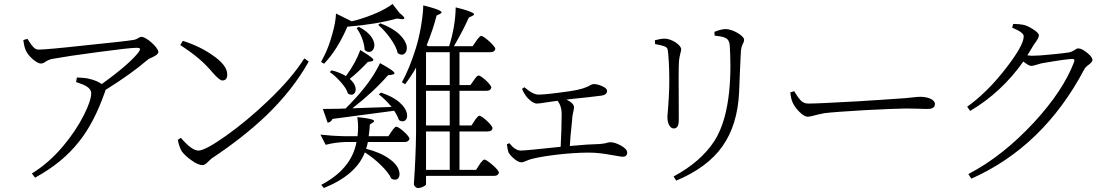

<svg xmlns="http://www.w3.org/2000/svg" viewBox="-20 -870 5549 964"><path d="M156 22C248 -28 321 -88 376 -158C427 -221 470 -304 506 -406C508 -410 509 -414 509 -418C597 -473 667 -523 720 -569C725 -573 733 -578 746 -583C765 -592 775 -600 775 -609C775 -632 714 -685 691 -685C686 -685 680 -683 673 -678C665 -673 658 -671 653 -670C624 -665 544 -656 415 -643C279 -628 199 -621 174 -621C164 -621 155 -625 147 -634C142 -639 134 -649 125 -664C122 -669 119 -672 118 -675L97 -669C97 -668 97 -666 98 -663C101 -640 106 -623 111 -614C124 -586 165 -551 185 -551C192 -551 200 -554 207 -559C217 -566 228 -571 241 -574C297 -584 375 -596 476 -609C580 -623 643 -630 665 -630C685 -630 688 -625 676 -608C646 -569 584 -515 491 -448C474 -460 452 -469 425 -475C413 -478 393 -480 366 -481L362 -458C387 -450 404 -443 415 -436C430 -427 438 -415 438 -402C438 -378 426 -342 402 -294C375 -240 340 -188 299 -139C250 -80 197 -34 140 1Z M997 -41C1005 -41 1015 -47 1027 -60C1034 -67 1039 -71 1042 -74C1152 -147 1244 -220 1319 -292C1406 -376 1477 -466 1530 -561L1508 -577C1467 -512 1407 -441 1326 -364C1256 -297 1185 -238 1113 -187C1044 -138 998 -114 976 -114C954 -114 925 -135 888 -178L873 -168C876 -147 883 -128 892 -111C903 -96 919 -81 940 -66C963 -49 982 -41 997 -41ZM1096 -466C1113 -466 1121 -476 1121 -496C1121 -527 1096 -560 1047 -593C1006 -622 957 -646 898 -665L885 -644C965 -591 1004 -557 1049 -504C1071 -479 1087 -466 1096 -466Z M1606 74C1713 31 1782 -28 1812 -105C1841 -86 1867 -66 1890 -43C1917 -18 1935 6 1945 27C1976 43 1995 19 1982 -17C1975 -37 1959 -56 1934 -73C1905 -94 1866 -111 1818 -123C1822 -134 1825 -145 1827 -157H2011C2025 -157 2033 -162 2036 -173C2036 -188 1983 -234 1970 -234C1965 -234 1959 -228 1950 -216C1949 -213 1947 -211 1946 -210L1930 -186H1831C1834 -206 1836 -226 1837 -245L1851 -254C1860 -259 1861 -264 1853 -268C1842 -273 1816 -278 1774 -282C1779 -249 1779 -217 1775 -186H1715C1666 -187 1624 -190 1589 -194L1615 -143C1650 -152 1683 -156 1715 -157H1770C1753 -66 1694 5 1593 58ZM2077 74C2088 74 2098 71 2107 66C2115 62 2119 58 2119 55V13H2461C2474 13 2482 8 2485 -3C2485 -18 2425 -69 2412 -69C2408 -69 2402 -63 2393 -52C2390 -48 2388 -45 2387 -43L2370 -17H2287V-210H2428C2443 -210 2451 -215 2453 -226C2453 -241 2400 -289 2387 -289C2383 -289 2377 -283 2368 -272C2366 -269 2364 -266 2363 -264L2347 -240H2287V-414H2422C2436 -414 2444 -419 2447 -430C2447 -445 2396 -491 2383 -491C2378 -491 2372 -485 2363 -473C2362 -470 2360 -468 2359 -467L2342 -443H2287V-608H2442C2456 -608 2464 -613 2467 -624C2467 -639 2409 -690 2396 -690C2392 -690 2386 -684 2377 -673C2374 -669 2372 -666 2371 -664L2353 -638H2259C2290 -691 2315 -739 2334 -782L2351 -790C2362 -795 2363 -800 2354 -805C2343 -812 2314 -822 2268 -833C2267 -770 2256 -705 2235 -638H2132L2122 -642C2144 -697 2161 -747 2172 -792L2189 -800C2199 -805 2200 -810 2191 -815C2180 -822 2151 -832 2105 -843C2105 -816 2101 -782 2094 -739C2087 -698 2078 -661 2068 -628C2047 -561 2024 -504 1998 -457L2014 -447C2035 -475 2054 -503 2069 -531V-206C2068 -119 2064 -32 2058 54C2058 63 2069 74 2077 74ZM2119 -210H2238V-17H2119ZM2119 -414H2238V-240H2119ZM1625 -254C1636 -255 1644 -262 1650 -273C1803 -293 1906 -307 1959 -314C1970 -298 1978 -282 1983 -267C2008 -250 2030 -269 2023 -301C2019 -319 2007 -337 1988 -354C1965 -375 1933 -392 1893 -405L1882 -396C1903 -380 1925 -359 1946 -333C1911 -332 1862 -330 1798 -328C1776 -327 1760 -327 1749 -326C1820 -381 1879 -436 1928 -492L1949 -495C1961 -497 1964 -502 1957 -509C1949 -518 1926 -532 1888 -553C1863 -500 1825 -444 1772 -385C1753 -364 1734 -344 1715 -325C1708 -325 1699 -325 1686 -324C1643 -323 1615 -323 1601 -323ZM1727 -400C1751 -385 1770 -402 1765 -430C1762 -445 1752 -460 1736 -474C1766 -498 1796 -526 1827 -559L1845 -562C1855 -564 1857 -568 1852 -575C1844 -584 1823 -598 1789 -619C1774 -577 1750 -533 1717 -488C1697 -500 1673 -510 1645 -517L1636 -508C1655 -495 1673 -478 1690 -459C1709 -438 1722 -418 1727 -400ZM2119 -608H2238V-443H2119ZM1607 -550C1652 -597 1691 -659 1724 -736C1823 -744 1906 -758 1973 -777L1995 -774C2006 -773 2011 -775 2010 -780C2009 -785 2000 -794 1985 -806L1951 -850C1908 -818 1846 -791 1767 -768C1762 -767 1755 -766 1746 -763L1667 -802C1666 -773 1660 -740 1649 -701C1638 -661 1626 -627 1612 -598C1611 -595 1609 -592 1607 -588C1600 -575 1595 -565 1592 -559ZM1977 -603C2004 -584 2027 -604 2022 -639C2018 -658 2006 -677 1987 -696C1963 -719 1930 -738 1889 -753L1879 -745C1901 -726 1921 -704 1939 -679C1959 -651 1972 -626 1977 -603ZM1811 -619C1840 -592 1873 -625 1854 -668C1843 -693 1819 -716 1782 -735L1770 -729C1781 -715 1790 -698 1798 -677C1806 -656 1810 -636 1811 -619Z M2598 -55C2604 -55 2613 -58 2624 -63C2635 -68 2645 -71 2654 -73C2689 -82 2741 -90 2808 -97C2873 -103 2925 -105 2964 -103C2995 -101 3031 -96 3073 -88C3090 -85 3101 -83 3106 -83C3121 -83 3129 -90 3129 -104C3129 -116 3118 -128 3096 -140C3076 -151 3058 -156 3042 -156C3040 -156 3036 -155 3031 -154C3019 -150 3006 -148 2992 -147C2953 -146 2902 -143 2841 -137C2842 -164 2846 -206 2852 -261C2853 -285 2854 -288 2858 -307C2861 -318 2862 -326 2862 -331C2862 -345 2849 -358 2824 -370C2845 -373 2879 -376 2926 -381C2967 -386 2992 -389 3001 -390C3019 -393 3028 -401 3028 -414C3028 -422 3020 -430 3004 -437C2989 -444 2974 -448 2960 -448C2956 -448 2951 -446 2945 -443C2925 -430 2890 -419 2841 -412C2763 -401 2711 -395 2684 -395C2665 -395 2642 -407 2613 -432L2601 -424C2610 -403 2620 -387 2631 -376C2648 -359 2663 -350 2676 -350C2683 -350 2698 -352 2723 -356C2746 -359 2765 -362 2779 -364C2793 -347 2800 -325 2800 -298C2800 -248 2798 -193 2795 -133C2676 -120 2609 -114 2595 -114C2576 -114 2557 -126 2538 -151L2525 -146C2527 -127 2530 -114 2533 -105C2538 -96 2547 -85 2560 -74C2575 -61 2588 -55 2598 -55Z M3375 37C3478 -6 3556 -63 3607 -135C3658 -207 3686 -298 3691 -408C3692 -427 3693 -461 3695 -509C3697 -560 3699 -596 3700 -615C3701 -626 3704 -638 3709 -649C3714 -657 3716 -664 3716 -671C3716 -690 3659 -724 3624 -724C3608 -724 3589 -719 3567 -710L3568 -691C3598 -688 3616 -684 3623 -679C3636 -673 3643 -660 3644 -641C3651 -529 3655 -297 3566 -161C3521 -92 3453 -33 3362 16ZM3363 -225C3380 -225 3388 -239 3388 -267C3388 -272 3388 -285 3388 -308C3387 -456 3387 -541 3389 -563C3390 -576 3393 -589 3396 -602C3399 -611 3400 -618 3400 -623C3400 -644 3352 -676 3317 -676C3304 -676 3287 -673 3268 -668L3269 -649C3271 -648 3274 -648 3278 -647C3295 -644 3308 -640 3317 -637C3324 -634 3329 -630 3331 -625C3332 -621 3334 -613 3335 -600C3340 -545 3341 -488 3340 -429C3339 -396 3337 -361 3334 -322C3332 -302 3331 -289 3331 -282C3331 -250 3344 -225 3363 -225Z M4035 -284C4043 -284 4054 -286 4067 -290C4086 -295 4104 -299 4121 -302C4154 -306 4221 -311 4324 -317C4424 -322 4489 -325 4519 -325C4540 -325 4565 -325 4594 -324C4614 -323 4628 -323 4637 -323C4662 -323 4674 -331 4674 -348C4674 -359 4666 -368 4650 -375C4635 -381 4619 -384 4601 -384C4593 -384 4580 -383 4562 -381C4537 -378 4514 -376 4493 -375C4451 -372 4380 -367 4281 -361C4153 -354 4072 -350 4038 -350C4023 -350 4011 -355 4000 -366C3993 -373 3984 -385 3973 -403C3971 -407 3969 -410 3968 -412L3948 -406C3950 -385 3954 -369 3959 -357C3966 -341 3977 -325 3993 -309C4010 -292 4024 -284 4035 -284Z M4857 27C5098 -80 5287 -263 5424 -522C5428 -530 5436 -538 5449 -547C5460 -556 5465 -563 5465 -568C5465 -579 5456 -591 5437 -606C5420 -620 5405 -627 5394 -627C5389 -627 5384 -625 5377 -620C5367 -613 5357 -609 5348 -607C5331 -604 5303 -601 5263 -597C5216 -592 5181 -590 5159 -590C5156 -590 5150 -591 5141 -592C5140 -592 5139 -592 5138 -592C5149 -610 5160 -627 5169 -643C5172 -648 5177 -655 5183 -663C5192 -676 5196 -686 5196 -693C5196 -700 5187 -710 5170 -721C5154 -732 5138 -740 5121 -745C5105 -748 5087 -750 5067 -750L5062 -731C5101 -715 5120 -701 5120 -688C5120 -658 5091 -605 5032 -529C4969 -447 4903 -382 4836 -334L4851 -313C4956 -375 5045 -458 5118 -561C5137 -546 5150 -539 5158 -539C5163 -539 5173 -541 5188 -546C5197 -549 5204 -551 5209 -552C5294 -567 5347 -574 5366 -574C5374 -574 5376 -569 5373 -559C5336 -462 5269 -361 5171 -255C5068 -144 4959 -57 4842 4Z"/></svg>

Font: AllPunType Light
Style: Regular
Weight: 300
Version: 1.0